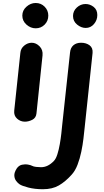

<svg xmlns="http://www.w3.org/2000/svg" viewBox="-20 -834 714 1316"><path d="M150.5 0Q120 0 97 -20.8Q74 -41.5 77.5 -75.5L119.5 -471Q122 -502 146 -521.5Q170 -541 197.5 -541Q227 -541 251.2 -516.5Q275.5 -492 271.5 -454L230 -57Q227 -26 201.5 -13Q176 0 150.5 0ZM224.5 -640Q190 -640 161.5 -665.2Q133 -690.5 133 -727Q133 -763 161.5 -788.2Q190 -813.5 224.5 -813.5Q261 -813.5 286 -788.2Q311 -763 311 -727Q311 -690.5 286 -665.2Q261 -640 224.5 -640ZM274 463Q218.5 463 174.2 451.5Q130 440 114 429Q102 421 90.8 406.2Q79.5 391.5 78.2 370Q77 348.5 94.5 321Q109 300 130.2 295.2Q151.5 290.5 171.5 294Q191.5 297.5 201 303Q210 308 227.8 310Q245.5 312 261 312Q285.5 312 307.2 301.2Q329 290.5 349.5 269Q363.5 254.5 373.5 222.8Q383.5 191 390 153.5Q396.5 116 400.2 82.5Q404 49 405.5 31L460 -473.5Q463 -506.5 483.2 -523.8Q503.5 -541 535.5 -541Q570.5 -541 594 -523.5Q617.5 -506 614.5 -471L560 43Q557 72 552 115.5Q547 159 537.2 206Q527.5 253 511.5 295Q495.5 337 470.5 364Q428.5 411 383.5 437Q338.5 463 274 463ZM567.5 -642.5Q536.5 -642.5 508.5 -665.5Q480.5 -688.5 480.5 -724.5Q480.5 -758.5 506.5 -782.5Q532.5 -806.5 566.5 -806.5Q596.5 -806.5 621.8 -786.8Q647 -767 647 -731Q647 -696 624.2 -669.2Q601.5 -642.5 567.5 -642.5Z"/></svg>

Font: Edu NSW ACT Cursive
Style: Regular
Weight: 400
Designer: Tina and Corey Anderson, Eben Sorkin, Mirko Velimirovic
Foundry: Sorkin Type Co.
Version: Version 2.000